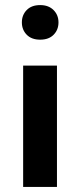

<svg xmlns="http://www.w3.org/2000/svg" viewBox="-20 -735 316 755"><path d="M71 0V-477H204V0ZM138 -579Q104 -579 85 -598.5Q66 -618 66 -647Q66 -676 85 -695.5Q104 -715 138 -715Q171 -715 190.5 -695.5Q210 -676 210 -647Q210 -618 191 -598.5Q172 -579 138 -579Z"/></svg>

Font: Mukta Malar
Style: Bold
Weight: 700
Designer: Aadarsh Rajan, Girish Dalvi, Yashodeep Gholap
Foundry: Ek Type
Version: Version 2.538;PS 1.000;hotconv 16.6.51;makeotf.lib2.5.65220;